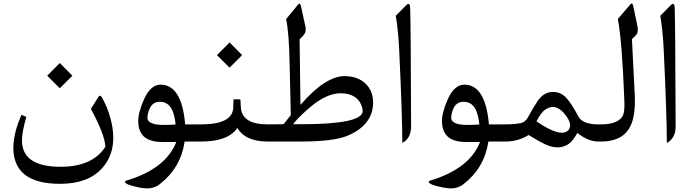

<svg xmlns="http://www.w3.org/2000/svg" viewBox="-20 -802 3933 1088"><path d="M318.8 -444.8 390.1 -373 318.8 -301.8 247.6 -373ZM326.7 143.1Q504.4 142.1 577.1 29.8Q574.2 -39.1 495.1 -184.6L536.1 -250.5Q547.4 -268.1 557.1 -250.5Q589.4 -194.8 606.9 -127.9Q652.8 47.9 557.6 152.3Q478 239.7 320.8 239.7Q56.2 239.7 55.7 36.1Q55.7 -6.8 68.4 -57.1Q79.6 -101.6 101.6 -151.4L129.4 -139.6Q105 -55.7 104.5 -8.8Q103 144 326.7 143.1Z M892.1 -322.3Q1010.3 -319.8 1029.3 -97.2H1102.1Q1120.6 -97.2 1120.6 -49.8V-46.4Q1120.6 0 1102.1 0H1026.4Q1004.4 148.9 885.3 241.7Q853.5 266.1 813.5 265.6Q775.4 264.6 722.2 249Q694.3 241.2 689.5 231.4Q685.5 224.6 693.8 222.2Q919.9 154.8 979 2.4L905.3 2.9Q817.4 3.4 785.6 -39.1Q763.2 -68.8 763.2 -113.8Q762.7 -163.6 795.4 -237.8Q833.5 -323.7 892.1 -322.3ZM960.9 -165.5Q939.9 -225.6 885.3 -225.1Q840.8 -225.1 824.2 -177.7Q812 -142.1 816.9 -125.5Q826.7 -94.7 906.7 -94.2Q953.1 -94.2 975.1 -96.7Q971.7 -133.8 960.9 -165.5Z M1497.6 0Q1370.1 0 1325.2 -77.1Q1272.5 0 1121.6 0H1096.7Q1058.1 0 1058.1 -45.9V-50.8Q1058.1 -97.2 1096.7 -97.2H1119.6Q1299.3 -97.2 1301.8 -193.4L1303.2 -239.3H1342.3L1344.7 -194.8Q1349.6 -97.2 1497.6 -97.2H1508.3Q1527.3 -97.2 1527.3 -49.8V-46.4Q1527.3 0 1508.3 0ZM1280.8 -561.5 1352.1 -489.7 1280.8 -418.5 1209.5 -489.7Z M1683.1 0H1503.4Q1464.8 -0.5 1464.8 -45.9V-50.8Q1464.8 -96.7 1503.4 -97.2L1586.9 -98.1Q1607.4 -124 1627.9 -149.4Q1627 -167 1621.6 -423.8Q1618.2 -621.1 1601.1 -693.4L1668.5 -775.4Q1680.2 -789.6 1685.5 -767.1L1710.9 -650.9Q1717.3 -620.6 1698.2 -600.1L1677.7 -579.1L1682.6 -207.5Q1823.7 -370.6 1932.6 -370.6Q2007.3 -370.6 2051.8 -327.6Q2094.2 -287.1 2094.2 -219.7Q2094.2 -166.5 2066.9 -123.5Q2029.3 -64.5 1943.8 -30.8Q1864.7 0 1683.1 0ZM1641.1 -98.1H1686.5Q2035.2 -98.1 2035.2 -172.9Q2035.2 -188 2028.8 -203.6Q2002 -273.4 1908.7 -273.4Q1823.2 -273.4 1717.8 -177.7Q1657.7 -123 1641.1 -98.1Z M2304.2 -759.8Q2307.6 -682.1 2309.6 -86.9Q2309.6 -17.6 2259.8 7.8Q2259.8 -143.1 2242.2 -517.1Q2237.3 -626 2222.7 -712.4L2280.8 -771.5Q2302.2 -793 2304.2 -759.8Z M2613.3 -322.3Q2731.4 -319.8 2750.5 -97.2H2823.2Q2841.8 -97.2 2841.8 -49.8V-46.4Q2841.8 0 2823.2 0H2747.6Q2725.6 148.9 2606.4 241.7Q2574.7 266.1 2534.7 265.6Q2496.6 264.6 2443.4 249Q2415.5 241.2 2410.6 231.4Q2406.7 224.6 2415 222.2Q2641.1 154.8 2700.2 2.4L2626.5 2.9Q2538.6 3.4 2506.8 -39.1Q2484.4 -68.8 2484.4 -113.8Q2483.9 -163.6 2516.6 -237.8Q2554.7 -323.7 2613.3 -322.3ZM2682.1 -165.5Q2661.1 -225.6 2606.4 -225.1Q2562 -225.1 2545.4 -177.7Q2533.2 -142.1 2538.1 -125.5Q2547.9 -94.7 2627.9 -94.2Q2674.3 -94.2 2696.3 -96.7Q2692.9 -133.8 2682.1 -165.5Z M3371.1 -97.2Q3371.1 -97.2 3381.3 -97.2Q3400.4 -97.2 3400.4 -49.8V-46.4Q3400.4 0 3381.3 0H3371.6Q3312 0 3251.5 -48.8Q3231 -11.2 3211.9 5.9Q3163.6 48.8 3088.9 23.9Q3056.2 12.7 2975.6 -37.1Q2916.5 0 2842.8 0H2818.4Q2779.8 0 2779.8 -45.9V-50.8Q2779.8 -97.2 2818.4 -97.2H2841.3Q2896.5 -97.2 2932.1 -104.5Q2956.1 -109.9 2970.7 -135.7Q3008.8 -204.6 3028.8 -232.9Q3060.1 -275.9 3101.6 -280.3Q3152.8 -285.6 3187.5 -249Q3216.8 -218.3 3257.8 -141.6Q3281.2 -97.2 3371.1 -97.2ZM3020 -114.3Q3162.6 -16.6 3202.6 -66.9Q3224.6 -95.7 3187 -147Q3131.8 -221.7 3072.3 -182.6Q3045.9 -165.5 3020 -114.3Z M3386.7 0Q3386.7 0 3376.5 0Q3337.9 0 3337.9 -45.9V-50.8Q3337.9 -97.2 3376.5 -97.2H3386.7Q3476.1 -97.2 3505.9 -140.6Q3521 -162.1 3518.1 -229.5Q3504.9 -573.7 3481 -694.3L3551.8 -776.9Q3563.5 -790.5 3568.4 -767.6L3591.8 -655.8Q3599.6 -618.7 3583 -602.1L3561 -580.6L3576.7 -267.6Q3583 -148.4 3552.2 -86.9Q3509.3 0 3386.7 0Z M3803.2 -759.8Q3806.6 -682.1 3808.6 -86.9Q3808.6 -17.6 3758.8 7.8Q3758.8 -143.1 3741.2 -517.1Q3736.3 -626 3721.7 -712.4L3779.8 -771.5Q3801.3 -793 3803.2 -759.8Z"/></svg>

Font: Parastoo WOL
Style: WOL
Weight: 400
Foundry: Saber Rastikerdar (saber.rastikerdar@gmail.com)
Version: Version 1.0.0-alpha5